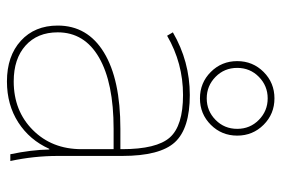

<svg xmlns="http://www.w3.org/2000/svg" viewBox="-152 -668 830 567"><g transform="rotate(90 263.5 -385.0)"><path d="M422 -115H420Q394 -57 342 -23.5Q290 10 221 10Q146 10 101 -31Q56 -72 56 -140Q56 -228 135.5 -276.5Q215 -325 361 -325H421V-330Q421 -432 386.5 -471Q352 -510 261 -510Q167 -510 86 -463L76 -480Q162 -530 261 -530Q360 -530 400.5 -486Q441 -442 441 -330V-140Q441 -70 456 0H436Q423 -62 422 -115ZM349 -748Q381 -716 381 -670Q381 -624 349 -592Q317 -560 271 -560Q225 -560 193 -592Q161 -624 161 -670Q161 -716 193 -748Q225 -780 271 -780Q317 -780 349 -748ZM334.5 -606Q361 -632 361 -670Q361 -708 334.5 -734Q308 -760 271 -760Q234 -760 207.5 -734Q181 -708 181 -670Q181 -632 207.5 -606Q234 -580 271 -580Q308 -580 334.5 -606ZM76 -140Q76 -80 115 -45Q154 -10 221 -10Q308 -10 364.5 -66.5Q421 -123 421 -210V-305H361Q225 -305 150.5 -262Q76 -219 76 -140Z"/></g></svg>

Font: Mplus 1p Thin
Style: Regular
Weight: 250
Version: Version 1.061